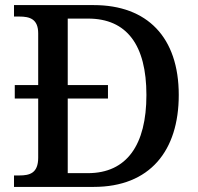

<svg xmlns="http://www.w3.org/2000/svg" viewBox="-20 -734 778 754"><path d="M35 0H348C569 0 682 -142 682 -361C682 -588 558 -714 348 -714H35V-669H56C96 -669 130 -660 130 -603V-400H38V-347H130V-115C130 -54 97 -45 56 -45H35ZM325 -54H246V-347H404V-400H246V-661H326C478 -661 555 -557 555 -361C555 -165 478 -54 325 -54Z"/></svg>

Font: Noto Serif Medium
Style: Regular
Weight: 500
Designer: Monotype Design Team
Foundry: Monotype Imaging Inc.
Version: Version 2.013